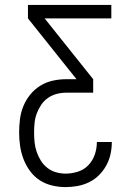

<svg xmlns="http://www.w3.org/2000/svg" viewBox="-20 -540 540 783"><path d="M247 223Q220 223 192.5 216.5Q165 210 142 195Q119 180 102.5 157.5Q86 135 76 109Q66 83 62 55.5Q58 28 58 1Q58 -27 61.5 -54.5Q65 -82 75.5 -107.5Q86 -133 103.5 -154.5Q121 -176 144.5 -190.5Q168 -205 195 -211Q222 -217 250 -217H292L94 -465V-520H434V-465H162L360 -217V-162H250Q230 -162 211 -157Q192 -152 175.5 -140.5Q159 -129 148 -112.5Q137 -96 130 -77.5Q123 -59 121 -39Q119 -19 119 0Q119 20 121 40Q123 60 129.5 79Q136 98 146.5 115Q157 132 173 144.5Q189 157 208.5 162.5Q228 168 247 168Q273 168 298 160Q323 152 340.5 133.5Q358 115 366.5 90.5Q375 66 375 40V39H436V40Q436 65 430.5 89.5Q425 114 413 135.5Q401 157 383.5 174.5Q366 192 343.5 203Q321 214 296.5 218.5Q272 223 247 223Z"/></svg>

Font: Iosevka Fixed Light
Style: Regular
Weight: 300
Monospace: yes
Designer: Belleve Invis
Foundry: Belleve Invis
Version: Version 32.3.0